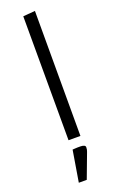

<svg xmlns="http://www.w3.org/2000/svg" viewBox="-205 -886 744 1208"><g transform="rotate(-20 166.5 -282.0)"><path d="M126.5 -830.1 207 -836.9V0H127.4ZM145 63Q156.7 62 165.5 62H184.1Q198.7 62 208 66.2Q217.3 70.3 217.3 79.1Q217.3 95.7 211.9 108.4L149.9 273.4H96.7L131.3 64Z"/></g></svg>

Font: Armata
Style: Regular
Weight: 400
Designer: Viktoriya Grabowska
Foundry: Viktoriya Grabowska
Version: Version 1.003